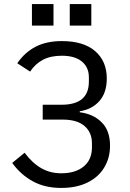

<svg xmlns="http://www.w3.org/2000/svg" viewBox="-20 -912 640 944"><path d="M40 -111 101 -161Q139 -110 183 -85Q227 -60 281 -60Q351 -60 391.5 -93.5Q432 -127 432 -187V-208Q432 -261 395.5 -292.5Q359 -324 288 -324H190V-397H282Q350 -397 383.5 -425.5Q417 -454 417 -511V-532Q417 -581 382.5 -609.5Q348 -638 284 -638Q229 -638 191 -618Q153 -598 128 -560L65 -601Q102 -655 155.5 -682.5Q209 -710 284 -710Q391 -710 448 -660.5Q505 -611 505 -526Q505 -456 468.5 -415Q432 -374 372 -365V-360Q438 -352 479.5 -311Q521 -270 521 -196Q521 -135 492 -87.5Q463 -40 409 -14Q355 12 281 12Q200 12 140.5 -21Q81 -54 40 -111ZM429 -892V-786H323V-892ZM243 -892V-786H137V-892Z"/></svg>

Font: iA Writer Mono V
Style: Regular
Weight: 400
Designer: Mike Abbink, Paul van der Laan, Pieter van Rosmalen
Foundry: Bold Monday
Version: Version 2.000